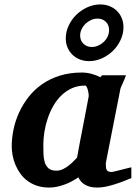

<svg xmlns="http://www.w3.org/2000/svg" viewBox="-20 -823 608 855"><path d="M375 -394Q375.5 -396 374.8 -403.8Q374 -411.6 371.8 -420.2Q369.6 -428.7 366.5 -435.3Q363.3 -441.9 358.9 -441.9Q326.7 -441.9 300.5 -430.2Q274.4 -418.5 253.7 -398.4Q232.9 -378.4 217.8 -352.1Q202.6 -325.7 192.6 -296.1Q182.6 -266.6 177.7 -235.8Q172.9 -205.1 172.9 -176.8Q172.9 -156.7 173.6 -136.7Q174.3 -116.7 179.4 -100.1Q184.6 -83.5 196.5 -73.2Q208.5 -63 231 -63Q247.1 -63 261.5 -70.3Q275.9 -77.6 287.8 -87.2Q299.8 -96.7 308.8 -106.4Q317.9 -116.2 323.2 -121.1Q326.7 -141.1 328.9 -152.1Q331.1 -163.1 332.8 -173.1Q334.5 -183.1 336.9 -195.8Q339.4 -208.5 344 -232.2Q348.6 -255.9 356 -294.2Q363.3 -332.5 375 -394ZM564.9 -29.8Q547.9 -22.9 529.1 -15.6Q510.3 -8.3 490.7 -2.2Q471.2 3.9 451.7 8.1Q432.1 12.2 413.1 12.2Q381.3 12.2 360.1 0.5Q338.9 -11.2 329.1 -33.2Q315.9 -24.4 300.8 -16.1Q285.6 -7.8 269 -1.7Q252.4 4.4 234.9 8.3Q217.3 12.2 199.2 12.2Q168.5 12.2 144 3.9Q119.6 -4.4 101.1 -18.6Q82.5 -32.7 69.6 -51.3Q56.6 -69.8 48.3 -90.1Q40 -110.4 36.1 -131.3Q32.2 -152.3 32.2 -170.9Q32.2 -208 40.3 -246.8Q48.3 -285.6 65.2 -322.3Q82 -358.9 107.4 -391.4Q132.8 -423.8 167.5 -448Q202.1 -472.2 246.3 -486.1Q290.5 -500 344.2 -500Q366.2 -500 387.9 -494.1Q409.7 -488.3 426.8 -479L434.1 -487.8H541Q538.6 -480.5 534.7 -471.2Q530.8 -461.9 526.9 -453.1Q522.9 -444.3 519.8 -437.3Q516.6 -430.2 516.1 -426.8L451.2 -97.2Q451.2 -85.9 451.9 -78.1Q452.6 -70.3 455.6 -65.7Q458.5 -61 463.9 -59.1Q469.2 -57.1 478 -57.1Q480 -57.1 492.4 -60.1Q504.9 -63 519.8 -66.9Q534.7 -70.8 547.9 -74Q561 -77.1 564.9 -78.1ZM465.8 -689Q465.8 -711.9 451.2 -726.1Q436.5 -740.2 414.1 -740.2Q399.4 -740.2 385.5 -733.9Q371.6 -727.5 360.8 -717.3Q350.1 -707 343.5 -693.4Q336.9 -679.7 336.9 -665Q336.9 -642.1 351.8 -627.9Q366.7 -613.8 388.7 -613.8Q403.8 -613.8 417.7 -620.1Q431.6 -626.5 442.4 -636.7Q453.1 -647 459.5 -660.6Q465.8 -674.3 465.8 -689ZM529.8 -702.1Q529.8 -671.9 516.8 -644.5Q503.9 -617.2 482.7 -596.4Q461.4 -575.7 433.8 -563.2Q406.2 -550.8 377 -550.8Q355 -550.8 335.9 -558.1Q316.9 -565.4 303 -578.9Q289.1 -592.3 281 -610.8Q272.9 -629.4 272.9 -651.9Q272.9 -681.6 285.9 -709.2Q298.8 -736.8 320.3 -757.6Q341.8 -778.3 369.4 -790.8Q397 -803.2 426.8 -803.2Q448.7 -803.2 467.8 -795.7Q486.8 -788.1 500.5 -774.7Q514.2 -761.2 522 -742.7Q529.8 -724.1 529.8 -702.1Z"/></svg>

Font: Charis SIL Am
Style: Bold Italic
Weight: 700
Italic angle: -11°
Foundry: SIL International
Version: Version 5.000